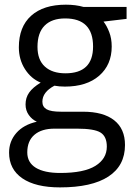

<svg xmlns="http://www.w3.org/2000/svg" viewBox="-20 -565 588 825"><path d="M523.9 -535.2V-483.9L424.8 -472.2Q438.5 -455.1 449.2 -427.5Q460 -399.9 460 -365.2Q460 -286.6 406.2 -239.7Q352.5 -192.9 258.8 -192.9Q234.9 -192.9 213.9 -196.8Q162.1 -169.4 162.1 -127.9Q162.1 -106 180.2 -95.5Q198.2 -85 242.2 -85H336.9Q423.8 -85 470.5 -48.3Q517.1 -11.7 517.1 58.1Q517.1 147 445.8 193.6Q374.5 240.2 237.8 240.2Q132.8 240.2 75.9 201.2Q19 162.1 19 90.8Q19 42 50.3 6.3Q81.5 -29.3 138.2 -42Q117.7 -51.3 103.8 -70.8Q89.8 -90.3 89.8 -116.2Q89.8 -145.5 105.5 -167.5Q121.1 -189.5 154.8 -210Q113.3 -227.1 87.2 -268.1Q61 -309.1 61 -361.8Q61 -449.7 113.8 -497.3Q166.5 -544.9 263.2 -544.9Q305.2 -544.9 338.9 -535.2ZM97.2 89.8Q97.2 133.3 133.8 155.8Q170.4 178.2 238.8 178.2Q340.8 178.2 389.9 147.7Q439 117.2 439 64.9Q439 21.5 412.1 4.6Q385.3 -12.2 311 -12.2H213.9Q158.7 -12.2 127.9 14.2Q97.2 40.5 97.2 89.8ZM141.1 -363.8Q141.1 -307.6 172.9 -278.8Q204.6 -250 261.2 -250Q379.9 -250 379.9 -365.2Q379.9 -485.8 259.8 -485.8Q202.6 -485.8 171.9 -455.1Q141.1 -424.3 141.1 -363.8Z"/></svg>

Font: f0_46894 
Style: Regular
Weight: 400
Foundry: Ascender Corporation
Version: Version 1.10